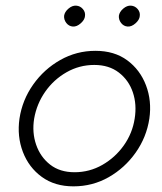

<svg xmlns="http://www.w3.org/2000/svg" viewBox="-20 -650 573 680"><path d="M49 -230Q40 -167 61 -112Q82 -57 128 -23.5Q174 10 240 10Q308 10 365 -22.5Q422 -55 460.5 -109.5Q499 -164 509 -230Q518 -293 497 -348Q476 -403 430.5 -436.5Q385 -470 318 -470Q251 -470 193.5 -437.5Q136 -405 97.5 -350.5Q59 -296 49 -230ZM101 -230Q110 -282 140 -325Q170 -368 215.5 -394Q261 -420 314 -420Q366 -420 401 -393Q436 -366 450.5 -323Q465 -280 457 -230Q449 -178 418.5 -135Q388 -92 342.5 -66Q297 -40 244 -40Q192 -40 157.5 -67Q123 -94 108 -137.5Q93 -181 101 -230ZM401 -594Q400 -580 409 -568.5Q418 -557 432 -556Q446 -555 460 -567.5Q474 -580 475 -593Q477 -607 467.5 -618Q458 -629 444 -630Q430 -631 416.5 -619.5Q403 -608 401 -594ZM207 -594Q206 -580 215 -568.5Q224 -557 238 -556Q252 -555 266 -567.5Q280 -580 281 -593Q283 -607 273.5 -618Q264 -629 250 -630Q236 -631 222.5 -619.5Q209 -608 207 -594Z"/></svg>

Font: Jost* 300 Light Italic
Style: Italic
Weight: 300
Italic angle: -10°
Version: Version 3.200; ttfautohint (v0.97) -l 8 -r 50 -G 200 -x 14 -